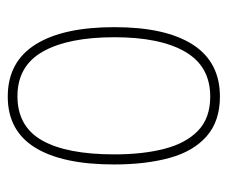

<svg xmlns="http://www.w3.org/2000/svg" viewBox="-66 -604 587 495"><g transform="rotate(90 227.5 -356.5)"><path d="M404 -357Q404 -224 360.5 -153.5Q317 -83 229 -83Q140 -83 95 -154Q50 -225 50 -358Q50 -490 95 -560Q140 -630 229 -630Q292 -630 331 -596Q370 -562 387 -500.5Q404 -439 404 -357ZM76 -358Q76 -239 113 -173.5Q150 -108 228 -108Q306 -108 342 -171.5Q378 -235 378 -358Q378 -432 363.5 -487.5Q349 -543 316.5 -574Q284 -605 229 -605Q151 -605 113.5 -540.5Q76 -476 76 -358Z"/></g></svg>

Font: Noto Sans Kannada UI Condensed Thin
Style: Regular
Weight: 100
Width: 3
Designer: Jelle Bosma - Monotype Design Team
Foundry: Monotype Imaging Inc.
Version: Version 2.005; ttfautohint (v1.8.4.7-5d5b)